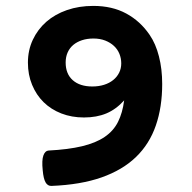

<svg xmlns="http://www.w3.org/2000/svg" viewBox="-20 -610 640 641"><path d="M394.5 -274.9Q367.7 -245.1 335.2 -231.4Q302.7 -217.8 260.3 -217.8Q219.2 -217.8 184.8 -231.2Q150.4 -244.6 125.7 -268.8Q101.1 -293 87.2 -326.7Q73.2 -360.4 73.2 -400.9Q73.2 -442.4 89.6 -477.3Q106 -512.2 134.8 -537.4Q163.6 -562.5 203.6 -576.4Q243.7 -590.3 291.5 -590.3Q354.5 -590.3 401.4 -564.9Q448.2 -539.6 479.5 -493.7Q500 -463.9 510.7 -421.6Q521.5 -379.4 521.5 -329.6Q521.5 -252.4 500.2 -190.9Q479 -129.4 434.1 -85.9Q389.2 -42.5 319.3 -17.8Q249.5 6.8 151.9 10.7Q139.2 11.2 132.1 -1.2Q125 -13.7 122.6 -41.5Q119.1 -75.2 124.8 -90.8Q130.4 -106.4 141.6 -107.4Q208 -110.8 253.9 -121.8Q299.8 -132.8 329.3 -152.8Q358.9 -172.9 374 -203.1Q389.2 -233.4 394.5 -274.9ZM384.8 -398.4Q384.8 -415 378.7 -430.2Q372.6 -445.3 360.6 -456.5Q348.6 -467.8 331.3 -474.6Q314 -481.4 292 -481.4Q271 -481.4 253.9 -475.8Q236.8 -470.2 224.6 -460Q212.4 -449.7 205.8 -434.8Q199.2 -419.9 199.2 -401.4Q199.2 -363.3 222.9 -342.3Q246.6 -321.3 288.1 -321.3Q309.6 -321.3 327.4 -326.9Q345.2 -332.5 357.9 -342.8Q370.6 -353 377.7 -367.2Q384.8 -381.3 384.8 -398.4Z"/></svg>

Font: Courier Prime
Style: Bold
Weight: 700
Monospace: yes
Designer: Alan Dague-Greene
Foundry: Quote-Unquote Apps
Version: Version 1.202